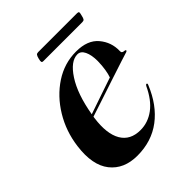

<svg xmlns="http://www.w3.org/2000/svg" viewBox="-166 -649 754 754"><g transform="rotate(-45 211.0 -272.0)"><path d="M386.5 -157Q354 -77.5 296.8 -34.2Q239.5 9 160.5 9Q86 9 47 -40.5Q8 -90 20.5 -184.5Q30 -257.5 66.8 -318Q103.5 -378.5 158.8 -414.8Q214 -451 279 -451Q342.5 -451 373 -414.8Q403.5 -378.5 402 -331Q401 -318.5 415.5 -318.5Q421 -318 421.5 -315Q422.5 -312 417 -310Q409.5 -308 379.5 -298.2Q349.5 -288.5 308 -274.8Q266.5 -261 223.5 -246.8Q180.5 -232.5 146.5 -221.5Q146 -218 145.5 -214.5Q135 -137 159.5 -95.2Q184 -53.5 240 -53.5Q282 -53.5 317.5 -79.8Q353 -106 378.5 -160.5Q382 -166.5 385.5 -165.5Q390 -164.5 386.5 -157ZM275 -439.5Q237 -439.5 201 -384.2Q165 -329 148.5 -233Q186.5 -246 230.8 -261.2Q275 -276.5 301 -285Q306 -299 309.2 -318.8Q312.5 -338.5 313 -364.5Q313 -398 303 -418.8Q293 -439.5 275 -439.5ZM155.5 -534.5Q158.5 -546.5 161.8 -550.5Q165 -554.5 172 -554.5H388.5Q395.5 -554.5 396.8 -551Q398 -547.5 394.5 -535Q392 -523 388.8 -519Q385.5 -515 378.5 -515H161.5Q155 -515 153.8 -519Q152.5 -523 155.5 -534.5Z"/></g></svg>

Font: Fraunces 144pt SemiBold
Style: Italic
Weight: 600
Italic angle: -16°
Version: Version 1.000;[0bf87f6ff]